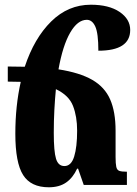

<svg xmlns="http://www.w3.org/2000/svg" viewBox="-20 -784 580 814"><path d="M187 10Q111 10 78 -42Q45 -94 45 -217Q45 -335 68 -437Q42 -438 13 -438V-502Q52 -502 85 -501Q125 -622 197 -693Q269 -764 365 -764Q442 -764 487 -733.5Q532 -703 532 -657Q532 -569 397 -569Q397 -643 384 -671.5Q371 -700 348 -700Q309 -700 277.5 -645.5Q246 -591 228 -490Q318 -476 371 -445.5Q424 -415 447 -362.5Q470 -310 470 -230V-118Q470 -90 473 -76.5Q476 -63 486 -59.5Q496 -56 518 -56V0H335L311 -69H307Q289 -30 260 -10Q231 10 187 10ZM208 -221Q208 -142 217.5 -111Q227 -80 253 -80Q282 -80 294.5 -120.5Q307 -161 307 -230Q307 -290 289.5 -335Q272 -380 217 -406Q213 -365 210.5 -318.5Q208 -272 208 -221Z"/></svg>

Font: Noto Serif Armenian ExtraCondensed Black
Style: Regular
Weight: 900
Width: 2
Designer: Monotype Design Team
Foundry: Monotype Imaging Inc.
Version: Version 2.008; ttfautohint (v1.8.4.7-5d5b)